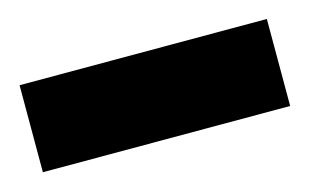

<svg xmlns="http://www.w3.org/2000/svg" viewBox="-46 -739 391 243"><g transform="rotate(-15 150.0 -618.0)"><path d="M-12 -561H312V-675H-12Z"/></g></svg>

Font: HB Figtree Prototype
Style: Bold
Weight: 700
Designer: Alfredo Marco Pradil
Foundry: Hanken Design Co.®
Version: Version 1.002;Glyphs 3.2 (3228)